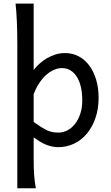

<svg xmlns="http://www.w3.org/2000/svg" viewBox="-20 -801 611 1061"><path d="M302.7 -68.4Q328.6 -68.4 352.3 -80.6Q376 -92.8 394.3 -116Q412.6 -139.2 423.6 -172.1Q434.6 -205.1 434.6 -246.6Q434.6 -287.1 427 -320.1Q419.4 -353 404.8 -376.2Q390.1 -399.4 369.4 -412.1Q348.6 -424.8 322.3 -424.8Q301.3 -424.8 279.3 -415.5Q257.3 -406.2 236.6 -388.2Q215.8 -370.1 197.8 -343Q179.7 -315.9 166 -280.8V-127Q190.9 -109.4 209.2 -97.9Q227.5 -86.4 242.7 -79.8Q257.8 -73.2 271.7 -70.8Q285.6 -68.4 302.7 -68.4ZM75.7 -551.8Q75.7 -623 73.2 -680.9Q70.8 -738.8 65.9 -781.2H166V-414.6Q180.2 -432.6 198.7 -449.5Q217.3 -466.3 239.5 -479.2Q261.7 -492.2 286.9 -500Q312 -507.8 339.4 -507.8Q380.9 -507.8 415.3 -489.5Q449.7 -471.2 473.9 -438.2Q498 -405.3 511.5 -360.1Q524.9 -314.9 524.9 -261.2Q524.9 -198.7 507.3 -148.2Q489.7 -97.7 459.7 -62Q429.7 -26.4 389.2 -7.1Q348.6 12.2 302.7 12.2Q283.2 12.2 265.9 8.3Q248.5 4.4 232.2 -2.4Q215.8 -9.3 199.7 -19.3Q183.6 -29.3 166 -41.5V73.2Q166 102.5 166.7 126.2Q167.5 149.9 168.9 169.9Q170.4 189.9 172.9 206.8Q175.3 223.6 178.2 239.3H75.7Z"/></svg>

Font: Andika Basic
Style: Regular
Weight: 400
Designer: Annie Olsen & Victor Gaultney
Foundry: SIL International
Version: Version 1.000